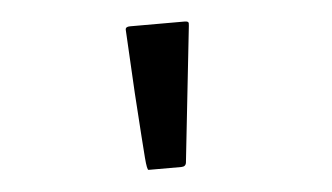

<svg xmlns="http://www.w3.org/2000/svg" viewBox="-33 -848 666 385"><g transform="rotate(-5 300.0 -656.0)"><path d="M231 -795Q231 -801 240 -801H350Q358 -801 358 -797Q358 -793 357 -785L328 -519Q327 -511 318 -511H252Q249 -511 247 -535.5Q245 -560 238 -667Z"/></g></svg>

Font: Lily Script One
Style: Regular
Weight: 400
Designer: Julia Petretta
Foundry: Julia Petretta
Version: Version 1.002;PS 001.001;hotconv 1.0.70;makeotf.lib2.5.58329